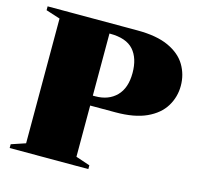

<svg xmlns="http://www.w3.org/2000/svg" viewBox="-104 -826 968 936"><g transform="rotate(15 380.0 -357.5)"><path d="M23.5 -695.5V-715H476.5Q574.5 -715 635 -687Q695.5 -659 723.2 -612Q751 -565 751 -508.5Q751 -452 722.2 -404.8Q693.5 -357.5 632.8 -329.5Q572 -301.5 476.5 -301.5H349V-43L420.5 -19V0H23.5V-19L95 -43V-672.5ZM507.5 -508Q507.5 -582.5 470.8 -623.8Q434 -665 352 -665H349V-351.5H361Q428 -351.5 467.8 -391.8Q507.5 -432 507.5 -508Z"/></g></svg>

Font: Newsreader Display ExtraBold
Style: Regular
Weight: 800
Designer: Hugues Gentile
Foundry: Production Type
Version: Version 1.001